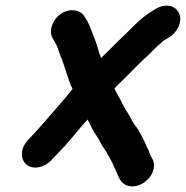

<svg xmlns="http://www.w3.org/2000/svg" viewBox="-20 -581 666 688"><path d="M541 -551 531 -545C502 -528 482 -510 458 -487L435 -464C402 -433 376 -406 342 -373L337 -387C332 -404 327 -419 323 -432C310 -462 303 -491 287 -515L282 -523C268 -547 227 -553 196 -530C167 -509 153 -468 170 -442L175 -433C181 -422 184 -418 189 -403C192 -392 197 -380 202 -368C214 -336 225 -292 240 -262C220 -237 203 -217 181 -192C144 -150 116 -116 79 -78C52 -48 53 -10 74 8C99 29 139 19 163 -6C179 -22 198 -43 214 -60C240 -88 265 -122 294 -153C304 -132 313 -112 327 -93C337 -79 345 -58 354 -47C356 -44 358 -42 359 -40C367 -25 380 -6 386 11L393 25C395 31 397 36 399 39C407 60 417 81 444 86C495 95 549 35 527 -10C518 -24 519 -27 512 -43C505 -56 503 -64 495 -79L485 -99C481 -105 478 -111 475 -117C468 -127 461 -135 455 -145C445 -168 427 -190 417 -213C411 -226 397 -248 390 -264C401 -275 410 -285 422 -296C453 -326 482 -358 514 -386L537 -409C544 -416 549 -421 554 -424C560 -430 566 -436 574 -440L584 -446C600 -455 612 -469 620 -486C643 -538 597 -581 541 -551Z"/></svg>

Font: Electronic
Style: ThkIt
Weight: 900
Version: Version 1.011